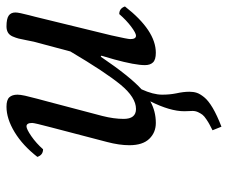

<svg xmlns="http://www.w3.org/2000/svg" viewBox="-74 -404 686 577"><g transform="rotate(-90 268.5 -116.0)"><path d="M505.9 -352.1 450.2 -124Q439 -74.2 439 -66.9Q439 -49.8 449.2 -49.8Q457 -49.8 476.3 -64.2Q495.6 -78.6 514.2 -100.1Q531.2 -100.1 537.1 -83Q464.8 9.8 397.9 9.8Q377 9.8 368.9 1.2Q360.8 -7.3 360.8 -22.9Q360.8 -52.7 377.9 -115.2L389.2 -153.8L386.2 -155.8Q326.2 -67.4 288.1 -33.2Q272 2 272 28.8Q272 51.3 275.9 70.8Q280.8 92.8 280.8 110.8Q280.8 123 277.6 132.8Q274.4 142.6 264.4 155Q254.4 167.5 232.2 180.7Q210 193.8 175.8 207L165 180.2Q177.2 173.8 182.9 170.9Q188.5 168 198 161.6Q207.5 155.3 211.7 149.9Q215.8 144.5 219.5 136.7Q223.1 128.9 223.1 120.1Q223.1 118.2 222.7 110.1Q222.2 102.1 222.2 95.2Q222.2 52.7 252 -6.8Q222.2 9.8 187 9.8Q158.2 9.8 139.2 -10Q120.1 -29.8 120.1 -69.8Q120.1 -100.1 129.9 -137.2L173.8 -305.2Q187 -355 187 -361.8Q187 -378.9 176.8 -378.9Q168.5 -378.9 147.2 -364.3Q126 -349.6 107.9 -329.1Q90.8 -329.1 85 -346.2Q119.1 -390.1 159.4 -414.6Q199.7 -439 235.8 -439Q256.3 -439 264.2 -430.4Q272 -421.9 272 -405.8Q272 -397.5 268.8 -382.8Q265.6 -368.2 259.5 -345.7Q253.4 -323.2 251 -314L208 -150.9Q199.2 -116.2 199.2 -86.9Q199.2 -49.8 229 -49.8Q263.7 -49.8 301.8 -95.9Q339.8 -142.1 401.9 -247.1L431.2 -356.9Q433.1 -364.7 435.8 -379.6Q438.5 -394.5 440.7 -402.8Q442.9 -411.1 447 -420.7Q451.2 -430.2 458.7 -434.6Q466.3 -439 477.1 -439Q500 -439 509.5 -432.4Q519 -425.8 519 -412.1Q519 -406.7 516.8 -396.2Q514.6 -385.7 511 -371.8Q507.3 -357.9 505.9 -352.1Z"/></g></svg>

Font: Common Serif
Style: Bold Italic
Weight: 700
Italic angle: -12°
Designer: Philipp H. Poll, Khaled Hosny
Foundry: Stefan Peev, Context Ltd.
Version: Version 1.026